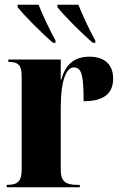

<svg xmlns="http://www.w3.org/2000/svg" viewBox="-20 -786 508 806"><path d="M203 -606H213V-616C188 -661 160 -721 142 -766H54V-756C81 -721 158 -644 203 -606ZM370 -606H380V-616C355 -661 327 -721 309 -766H221V-756C248 -721 325 -644 370 -606ZM8 0H315V-10H306C252 -10 235 -26 235 -75V-334C235 -456 261 -503 290 -503C323 -503 331 -469 331 -361C415 -361 455 -393 455 -456C455 -515 419 -548 356 -548C292 -548 255 -516 237 -451H235V-536H15V-526H17C58 -526 71 -511 71 -465V-75C71 -26 56 -10 10 -10H8Z"/></svg>

Font: Noto Serif Display ExtraCondensed Black
Style: Regular
Weight: 900
Width: 2
Designer: Monotype Design Team
Foundry: Monotype Imaging Inc.
Version: Version 2.009